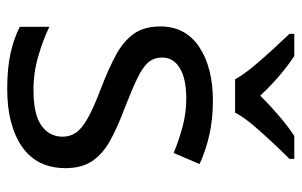

<svg xmlns="http://www.w3.org/2000/svg" viewBox="-168 -638 816 519"><g transform="rotate(90 239.5 -378.0)"><path d="M434 -148Q434 -70 376 -30Q318 10 220 10Q164 10 123.5 1Q83 -8 52 -24V-104Q84 -88 129.5 -74.5Q175 -61 222 -61Q289 -61 319 -82.5Q349 -104 349 -140Q349 -160 338 -176Q327 -192 298.5 -208Q270 -224 217 -244Q165 -264 128 -284Q91 -304 71 -332Q51 -360 51 -404Q51 -472 106.5 -509Q162 -546 252 -546Q301 -546 343.5 -536.5Q386 -527 423 -510L393 -440Q359 -454 322 -464Q285 -474 246 -474Q192 -474 163.5 -456.5Q135 -439 135 -409Q135 -387 148 -371.5Q161 -356 191.5 -341.5Q222 -327 273 -307Q324 -288 360 -268Q396 -248 415 -219.5Q434 -191 434 -148ZM194 -606Q181 -629 159 -655.5Q137 -682 113 -708Q89 -734 71 -753V-766H131Q157 -749 185 -725Q213 -701 238 -674Q265 -701 293 -725Q321 -749 347 -766H409V-753Q390 -734 365.5 -708Q341 -682 318.5 -655.5Q296 -629 284 -606Z"/></g></svg>

Font: Noto Sans Lydian
Style: Regular
Weight: 400
Designer: Monotype Design Team
Foundry: Monotype Imaging Inc.
Version: Version 2.002; ttfautohint (v1.8.4.7-5d5b)